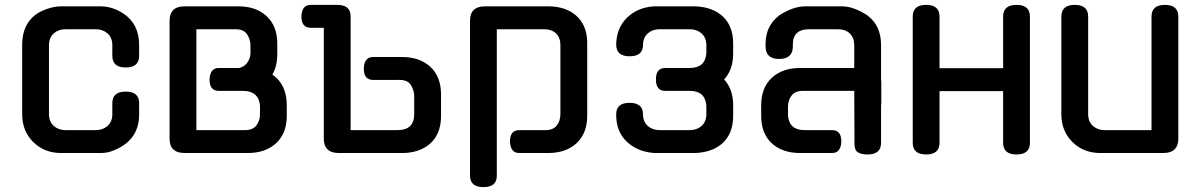

<svg xmlns="http://www.w3.org/2000/svg" viewBox="-20 -628 4914 788"><path d="M71 -443Q71 -565 188 -596Q210 -602 231 -602H391Q442 -602 487 -572Q551 -529 551 -444V-399Q551 -351 496 -351Q441 -351 441 -399V-448Q439 -476 420 -492Q401 -508 373 -508H249Q221 -508 202 -492Q183 -476 181 -448V-154Q183 -126 202 -110Q221 -94 249 -94H373Q401 -94 420 -110Q439 -126 441 -154V-205Q441 -252 496 -252Q551 -252 551 -205V-158Q551 -46 434 -6Q416 0 391 0H231Q162 0 116.5 -45Q71 -90 71 -159Z M676 -59V-543Q676 -602 738 -602H958Q1031 -602 1074.5 -561.5Q1118 -521 1118 -449V-406Q1118 -357 1098 -322Q1157 -281 1157 -196V-153Q1157 -81 1113.5 -40.5Q1070 0 997 0H738Q676 0 676 -59ZM786 -508V-94H978Q1016 -92 1032 -113Q1047 -132 1047 -160V-195Q1045 -224 1027 -239.5Q1009 -255 979 -255H878Q840 -255 840 -302Q842 -349 878 -349H961Q981 -353 993.5 -369Q1006 -385 1008 -407V-442Q1008 -466 993 -489Q979 -507 951 -508Z M1255 -514Q1217 -514 1217 -561Q1219 -608 1255 -608H1364Q1419 -608 1419 -561V-94H1612Q1680 -94 1680 -160V-234Q1680 -258 1665 -281Q1651 -302 1611 -300H1511Q1473 -300 1473 -347Q1475 -394 1511 -394H1630Q1703 -394 1746.5 -353.5Q1790 -313 1790 -241V-143Q1787 -74 1743.5 -37Q1700 0 1630 0H1371Q1309 0 1309 -59V-514Z M1909 92V-543Q1909 -602 1971 -602H2230Q2300 -602 2343.5 -565Q2387 -528 2390 -459V-153Q2390 -81 2346.5 -40.5Q2303 0 2230 0H2111Q2075 0 2073 -47Q2073 -94 2111 -94H2211Q2249 -92 2265 -113Q2280 -132 2280 -160V-442Q2280 -474 2262 -491Q2244 -508 2212 -508H2019V93Q2019 140 1964 140Q1909 140 1909 92Z M2665 0Q2597 -5 2553.5 -45.5Q2510 -86 2509 -153V-159Q2509 -206 2564 -206Q2618 -206 2619 -160V-154Q2621 -126 2640 -110Q2659 -94 2687 -94H2811Q2839 -94 2858 -110Q2877 -126 2879 -154V-195Q2874 -255 2811 -255H2710Q2672 -255 2672 -302Q2672 -349 2710 -349H2811Q2874 -349 2879 -409V-448Q2877 -476 2858 -492Q2839 -508 2811 -508H2687Q2659 -508 2640 -492Q2621 -476 2619 -448V-442Q2618 -397 2564 -397Q2510 -397 2509 -443V-445Q2510 -513 2553.5 -555.5Q2597 -598 2665 -602H2831Q2904 -600 2946.5 -560.5Q2989 -521 2989 -449V-408Q2989 -342 2952 -302Q2989 -262 2989 -196V-153Q2989 -81 2946.5 -41.5Q2904 -2 2831 0Z M3104 -153V-196Q3104 -268 3147.5 -308.5Q3191 -349 3264 -349H3486V-442Q3486 -473 3468 -490.5Q3450 -508 3418 -508H3301Q3234 -508 3234 -446V-438Q3234 -386 3178 -386Q3122 -386 3122 -438V-447Q3122 -521 3176 -563H3175Q3235 -602 3284 -602H3436Q3484 -602 3543 -563H3542Q3596 -522 3596 -443V-302L3597 -290V-199H3596V-42Q3596 6 3541 6Q3514 6 3500.5 -3Q3487 -12 3487 -36L3486 -255H3283Q3245 -257 3229 -236Q3214 -217 3214 -189V-154Q3219 -94 3282 -94H3395Q3433 -94 3433 -47Q3431 0 3395 0H3264Q3191 0 3147.5 -40Q3104 -80 3104 -153Z M3726 -560Q3726 -608 3781 -608Q3836 -608 3836 -560V-348H4097V-560Q4097 -608 4152 -608Q4207 -608 4207 -560V-42Q4207 6 4152 6Q4097 6 4097 -42V-254H3836V-42Q3836 6 3781 6Q3726 6 3726 -42Z M4336 -159V-560Q4336 -608 4391 -608Q4446 -608 4446 -560V-154Q4448 -126 4467 -110Q4486 -94 4514 -94H4706V-560Q4706 -608 4761 -608Q4816 -608 4816 -560V-59Q4816 0 4754 0H4496Q4427 0 4381.5 -45Q4336 -90 4336 -159Z"/></svg>

Font: Gugi Cyrillic
Style: Regular
Weight: 400
Foundry: TAE System & Typefaces Co.
Version: Version 3.10 September 15, 2020